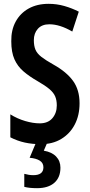

<svg xmlns="http://www.w3.org/2000/svg" viewBox="-20 -744 469 1004"><path d="M396 -204Q396 -141 371 -93Q346 -45 300.5 -17.5Q255 10 194 10Q149 10 110 1.5Q71 -7 34 -26V-146Q71 -123 112 -111Q153 -99 188 -99Q231 -99 254 -126Q277 -153 277 -193Q277 -220 268.5 -240Q260 -260 238 -278.5Q216 -297 176 -320Q134 -344 103 -370.5Q72 -397 55.5 -434Q39 -471 39 -528Q38 -587 62 -631Q86 -675 130 -699.5Q174 -724 234 -724Q277 -724 317 -712.5Q357 -701 392 -683L358 -579Q293 -617 238 -617Q199 -617 178 -593.5Q157 -570 157 -534Q157 -504 165.5 -484Q174 -464 196.5 -446.5Q219 -429 260 -406Q328 -368 362 -321Q396 -274 396 -204ZM296 133Q296 184 264 212Q232 240 174 240Q133 240 107 233V165Q132 172 154 172Q207 172 207 131Q207 108 188 96Q169 84 135 81L169 0H228L209 44Q251 51 273.5 74.5Q296 98 296 133Z"/></svg>

Font: Noto Sans Lao ExtraCondensed SemiBold
Style: Regular
Weight: 600
Width: 2
Designer: Monotype Design Team
Foundry: Monotype Imaging Inc.
Version: Version 2.003; ttfautohint (v1.8.4.7-5d5b)